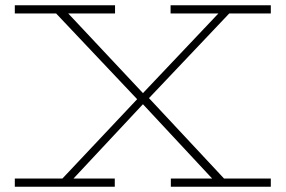

<svg xmlns="http://www.w3.org/2000/svg" viewBox="-20 -706 1080 726"><path d="M797 -15 512 -321H508L179 -669H225L528 -346H533L842 -15ZM36 0V-31H227H244H414V0ZM626 0V-31H798H815H1004V0ZM201 -15 510 -343 514 -347 819 -669H860L533 -324L529 -321L243 -15ZM36 -655V-686H415V-655H219H204ZM625 -655V-686H1004V-655H833H818Z"/></svg>

Font: BioRhyme SemiExpanded ExtraLight
Style: Regular
Weight: 250
Width: 6
Designer: Aoife Mooney
Foundry: Aoife Mooney Type
Version: Version 1.600;gftools[0.9.33]